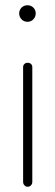

<svg xmlns="http://www.w3.org/2000/svg" viewBox="-20 -711 211 731"><path d="M85 -472Q93 -472 98 -467.5Q103 -463 103 -455V-18Q103 -11 98 -5.5Q93 0 85 0Q78 0 73 -5.5Q68 -11 68 -18V-455Q68 -463 73 -467.5Q78 -472 85 -472ZM85 -691Q98 -691 107 -682Q116 -673 116 -660Q116 -647 107 -637.5Q98 -628 85 -628Q71 -628 62 -637.5Q53 -647 53 -660Q53 -673 62 -682Q71 -691 85 -691Z"/></svg>

Font: AkaAcidDosis
Style: ExtraLight
Weight: 250
Designer: Edgar Tolentino, Pablo Impallari, Igino Marini, Aka-Acid
Foundry: Edgar Tolentino, Pablo Impallari, Igino Marini, Aka-Acid
Version: Version 1.007